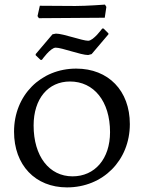

<svg xmlns="http://www.w3.org/2000/svg" viewBox="-20 -805 625 834"><path d="M149 -726C149 -726 234 -727 293 -727L435 -728L442 -775L436 -785C436 -785 357 -779 307 -779C248 -779 153 -780 153 -780L143 -735ZM156 -545H162C162 -545 199 -598 222 -598C249 -598 331 -566 363 -566L378 -570L451 -656V-660L430 -681H424C424 -681 386 -628 363 -628C337 -628 255 -659 223 -659L208 -656L135 -570V-565ZM271 9C427 9 544 -108 544 -266C544 -411 451 -507 311 -507C157 -507 41 -391 41 -233C41 -88 133 9 271 9ZM295 -39C194 -39 126 -126 126 -260C126 -376 189 -451 284 -451C388 -451 458 -365 458 -231C458 -115 392 -39 295 -39Z"/></svg>

Font: Alegreya SC
Style: Regular
Weight: 400
Designer: Juan Pablo del Peral
Foundry: Huerta Tipografica
Version: Version 2.007;PS 002.007;hotconv 1.0.88;makeotf.lib2.5.64775